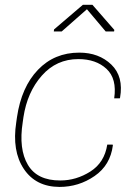

<svg xmlns="http://www.w3.org/2000/svg" viewBox="-20 -753 547 784"><path d="M226.6 -16.1Q291.5 -16.1 349.1 -52.7Q406.7 -89.4 418 -162.6H439.9L440.9 -159.7Q430.7 -78.6 366.2 -34.2Q301.8 10.3 222.7 10.3Q126 9.8 77.1 -63.5Q28.3 -136.7 46.4 -253.9L49.3 -274.4Q67.4 -397.5 134.8 -467.8Q202.1 -538.1 303.7 -538.1Q383.8 -538.1 434.6 -489.3Q485.4 -440.4 470.2 -354L469.2 -351.6H446.3Q458 -431.6 415 -471.7Q372.1 -511.7 299.8 -511.7Q210.4 -511.7 150.9 -444.3Q91.3 -377 75.7 -274.4L72.8 -253.9Q55.7 -144.5 93.8 -80.1Q131.8 -15.6 226.6 -16.1ZM446.8 -630.9 445.8 -624.5H411.6L335 -715.3L231.9 -624.5H199.7L200.7 -632.8L318.4 -733.4H357.4Z"/></svg>

Font: Roboto-ThinItalic
Style: Italic
Weight: 250
Italic angle: -12°
Designer: Google
Version: Version 1.100141; 2013; ttfautohint (v0.94.14-c901) -l 8 -r 